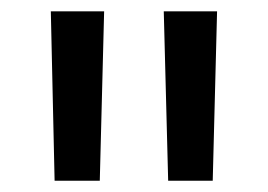

<svg xmlns="http://www.w3.org/2000/svg" viewBox="-20 -799 474 340"><path d="M164.4 -778.9 156.7 -478.9H76.7L70 -778.9ZM364.4 -778.9 356.7 -478.9H277.8L270 -778.9Z"/></svg>

Font: Paperlogy 5 Medium
Style: Regular
Weight: 500
Designer: redesigned by Lee Juim, glyphs from Gmarket Sans & Montserrat
Foundry: PT&
Version: Version 1.001